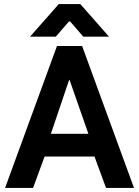

<svg xmlns="http://www.w3.org/2000/svg" viewBox="-20 -927 686 947"><path d="M261 -700H385L641 0H503L446 -155H200L143 0H5ZM416 -267 323 -533H321L231 -267ZM270 -907H376L518 -746H391L326 -821H320L255 -746H128Z"/></svg>

Font: Chakra Petch
Style: Bold
Weight: 700
Designer: Katatrad Aksorn Co.,Ltd.
Foundry: Cadson Demak Co.,Ltd.
Version: Version 1.000; ttfautohint (v1.6)